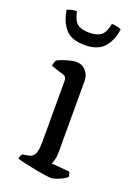

<svg xmlns="http://www.w3.org/2000/svg" viewBox="-137 -759 575 815"><g transform="rotate(20 151.0 -351.5)"><path d="M202 0Q194 0 173 -3Q152 -6 127 -11Q102 -16 79.5 -21Q57 -26 45 -30Q45 -37 48 -43Q51 -49 54 -52L81 -57Q92 -59 100 -66Q108 -73 112 -89Q116 -105 116 -132V-407Q116 -416 112.5 -422Q109 -428 99 -431L44 -449Q45 -459 48 -466.5Q51 -474 54 -477Q69 -485 95 -492.5Q121 -500 135 -500Q162 -500 179 -481.5Q196 -463 196 -436V-115Q196 -94 192 -79.5Q188 -65 185 -59L266 -52Q268 -48 270 -43Q272 -38 272 -31Q267 -24 253.5 -17Q240 -10 226 -5Q212 0 202 0ZM143 -579Q83 -579 55.5 -611Q28 -643 21 -694Q28 -697 38.5 -700Q49 -703 64 -703Q72 -664 89.5 -649.5Q107 -635 143 -635Q179 -635 197 -649.5Q215 -664 222 -703Q237 -703 248.5 -700Q260 -697 265 -694Q258 -642 230 -610.5Q202 -579 143 -579Z"/></g></svg>

Font: Texturina 12pt Light
Style: Regular
Weight: 300
Designer: Guillermo Torres Carreño
Foundry: Omnibus-Type
Version: Version 1.002